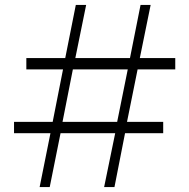

<svg xmlns="http://www.w3.org/2000/svg" viewBox="-20 -750 769 780"><path d="M448 -209 403 10H445L488 -209H643V-255H496L539 -468H692V-514H548L592 -730H551L508 -514H286L330 -730H288L245 -514H87V-468H236L194 -255H37V-209H185L141 10H182L226 -209ZM234 -255 276 -468H499L456 -255Z"/></svg>

Font: GradeGX
Style: Regular
Weight: 100
Width: 1
Designer: Adam Twardoch
Foundry: Adam Twardoch
Version: Version 2.002; DEVELOPMENT